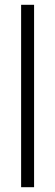

<svg xmlns="http://www.w3.org/2000/svg" viewBox="-20 -780 229 800"><path d="M122 0V-760H68V0Z"/></svg>

Font: Noto Sans Kannada ExtraCondensed Light
Style: Regular
Weight: 300
Width: 2
Designer: Jelle Bosma - Monotype Design Team
Foundry: Monotype Imaging Inc.
Version: Version 2.005